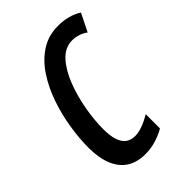

<svg xmlns="http://www.w3.org/2000/svg" viewBox="-173 -619 701 701"><g transform="rotate(-45 177.0 -268.5)"><path d="M155.3 9.8Q112.8 9.8 83.7 -8.8Q54.7 -27.3 39.6 -64Q24.4 -100.6 24.4 -153.8Q24.4 -201.7 33 -255.4Q41.5 -309.1 59.3 -360.8Q77.1 -412.6 105 -454.8Q132.8 -497.1 171.4 -522.2Q210 -547.4 260.3 -547.4Q288.1 -547.4 311 -541.3Q334 -535.2 354 -522.5L319.8 -453.6Q307.1 -463.4 291 -468.5Q274.9 -473.6 259.8 -473.6Q222.2 -473.6 194.1 -442.6Q166 -411.6 147.5 -363.3Q128.9 -314.9 119.6 -261.7Q110.4 -208.5 110.4 -163.6Q110.4 -129.4 117.7 -107.2Q125 -85 139.4 -74.2Q153.8 -63.5 174.8 -63.5Q193.4 -63.5 214.6 -71.3Q235.8 -79.1 258.8 -92.8V-19.5Q238.8 -7.3 211.7 1.2Q184.6 9.8 155.3 9.8Z"/></g></svg>

Font: Open Sans Condensed Medium
Style: Italic
Weight: 500
Width: 3
Italic angle: -12°
Designer: Monotype Design Team
Foundry: Monotype Imaging Inc.
Version: Version 3.000